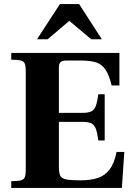

<svg xmlns="http://www.w3.org/2000/svg" viewBox="-20 -919 655 939"><path d="M35 0V-33Q67 -33 82 -37Q97 -41 101.5 -53Q106 -65 106 -89V-570Q106 -595 101.5 -607Q97 -619 82 -623Q67 -627 35 -627V-660H564V-501H526Q514 -551 496.5 -577.5Q479 -604 451 -613.5Q423 -623 376 -623H305Q285 -623 276.5 -615.5Q268 -608 268 -589V-367H383Q411 -367 426 -374Q441 -381 448.5 -401Q456 -421 461 -458H492V-232H461Q456 -270 448.5 -289.5Q441 -309 426 -316Q411 -323 383 -323H268V-103Q268 -76 274 -61.5Q280 -47 302 -42Q324 -37 373 -37Q423 -37 458 -48.5Q493 -60 516 -90Q539 -120 550 -176H588L576 0ZM161 -727 273 -899H367L478 -727H426L319 -817L213 -727Z"/></svg>

Font: Frank Ruhl Libre ExtraBold
Style: Regular
Weight: 800
Designer: Yanek Iontef
Foundry: Fontef
Version: Version 6.003;gftools[0.9.30]